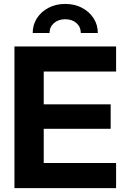

<svg xmlns="http://www.w3.org/2000/svg" viewBox="-20 -966 648 986"><path d="M54.2 0V-727.5H576.2V-598.6H204.6V-430.2H548.3V-304.7H204.6V-128.9H576.2V0ZM314.9 -945.8Q363.8 -945.8 401.4 -925.8Q439 -905.8 460.7 -872.1Q482.4 -838.4 482.4 -796.4H395Q395 -827.6 372.8 -847.4Q350.6 -867.2 314.9 -867.2Q279.8 -867.2 257.1 -847.4Q234.4 -827.6 234.4 -796.4H147.9Q147.9 -838.4 169.4 -872.1Q190.9 -905.8 228.8 -925.8Q266.6 -945.8 314.9 -945.8Z"/></svg>

Font: Inter Display
Style: Bold
Weight: 700
Designer: Rasmus Andersson
Foundry: rsms
Version: Version 4.001;git-9221beed3